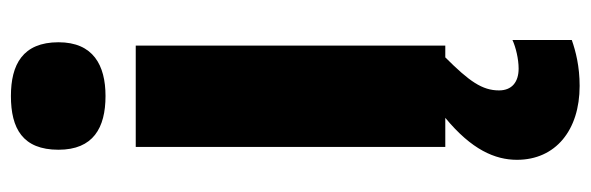

<svg xmlns="http://www.w3.org/2000/svg" viewBox="-376 -440 1056 343"><g transform="rotate(-90 151.5 -268.0)"><path d="M152 -776C94 -776 56 -755 56 -691C56 -629 95 -607 152 -607C207 -607 248 -629 248 -691C248 -755 208 -776 152 -776ZM162 96C162 66 178 43 221 0H242V-553H61V0H113C56 47 38 89 38 128C38 197 91 240 170 240C205 240 232 233 252 226V120C239 126 218 131 201 131C177 131 162 119 162 96Z"/></g></svg>

Font: Noto Sans Sinhala SemiCondensed Black
Style: Regular
Weight: 900
Width: 4
Designer: Jelle Bosma - Monotype Design Team
Foundry: Monotype Imaging Inc.
Version: Version 2.006